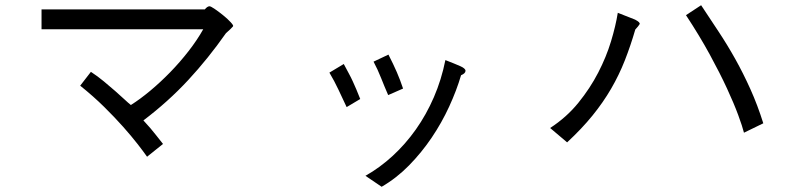

<svg xmlns="http://www.w3.org/2000/svg" viewBox="-20 -602 3040 735"><path d="M139 -566H764Q774 -578 782 -578Q787 -578 803 -567Q819 -556 835.5 -542.5Q852 -529 863.5 -516.5Q875 -504 872 -501Q868 -496 861 -489.5Q854 -483 845 -475Q777 -378 700.5 -295.5Q624 -213 529 -141Q558 -110 577.5 -84.5Q597 -59 604 -51L543 -2Q529 -22 506 -51.5Q483 -81 451.5 -116.5Q420 -152 379 -192.5Q338 -233 287 -274L328 -327Q354 -310 377.5 -290.5Q401 -271 421 -253.5Q441 -236 456.5 -221.5Q472 -207 481 -200Q516 -222 555 -254.5Q594 -287 631.5 -325.5Q669 -364 702 -406.5Q735 -449 758 -490H139Z M1410 -366 1467 -393Q1486 -356 1499 -326Q1512 -296 1523 -263L1466 -238Q1452 -270 1439 -303Q1426 -336 1410 -366ZM1241 -324 1296 -357Q1307 -336 1315.5 -320.5Q1324 -305 1330.5 -290.5Q1337 -276 1344 -260Q1351 -244 1359 -223L1307 -192Q1291 -226 1275.5 -259Q1260 -292 1241 -324ZM1685 -372Q1721 -358 1741.5 -349Q1762 -340 1762 -331Q1762 -321 1745 -314Q1728 -256 1699.5 -194Q1671 -132 1632.5 -75Q1594 -18 1546 31Q1498 80 1441 113L1379 71Q1434 40 1483 -5Q1532 -50 1572 -106.5Q1612 -163 1641 -230Q1670 -297 1685 -372Z M2606 -544 2664 -582Q2697 -532 2730.5 -481.5Q2764 -431 2794.5 -376.5Q2825 -322 2852.5 -261Q2880 -200 2902 -130L2828 -94Q2822 -118 2806 -161.5Q2790 -205 2763 -263.5Q2736 -322 2697 -393.5Q2658 -465 2606 -544ZM2345 -553 2411 -527Q2432 -516 2428.5 -509.5Q2425 -503 2412 -489Q2394 -427 2372 -371Q2350 -315 2319.5 -262.5Q2289 -210 2248 -159.5Q2207 -109 2151 -57L2086 -112Q2149 -153 2194 -208.5Q2239 -264 2270 -324Q2301 -384 2319 -443.5Q2337 -503 2345 -553Z"/></svg>

Font: D2Coding ligature
Style: Regular
Weight: 400
Monospace: yes
Designer: Yong-Rak Park; Jeong-Hwan Yoon; Sang-Min Lee;
Foundry: NHN Corporation
Version: Version 1.3.2; Build 20180524